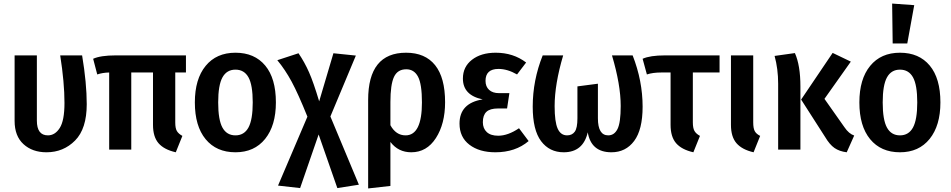

<svg xmlns="http://www.w3.org/2000/svg" viewBox="-20 -840 5339 1078"><path d="M441 -529Q467 -373 467 -255Q467 -117 401.5 -51Q336 15 241 15Q162 15 112 -30.5Q62 -76 62 -161V-529H187V-163Q187 -80 249 -80Q289 -80 315.5 -121.5Q342 -163 342 -262Q342 -377 318 -529Z M1024 -433H964V-152Q964 -120 973 -104.5Q982 -89 1004 -77L967 15Q901 0 870 -36Q839 -72 839 -139V-433H717V0H593V-433Q555 -432 526 -422L503 -510Q545 -529 629 -529H1024Z M1529 -265Q1529 -135 1468.5 -60Q1408 15 1302 15Q1195 15 1134.5 -58.5Q1074 -132 1074 -265Q1074 -396 1134.5 -470Q1195 -544 1302 -544Q1409 -544 1469 -472Q1529 -400 1529 -265ZM1205 -265Q1205 -167 1229 -123.5Q1253 -80 1302 -80Q1351 -80 1375 -124Q1399 -168 1399 -265Q1399 -363 1375 -406Q1351 -449 1302 -449Q1253 -449 1229 -405.5Q1205 -362 1205 -265Z M1835 -186 1995 197 1874 216 1769 -85 1665 216 1541 202 1706 -185Q1654 -314 1617.5 -381.5Q1581 -449 1537 -502L1656 -541Q1690 -491 1715 -434.5Q1740 -378 1772 -271L1852 -541L1978 -528Z M2260 -544Q2367 -544 2423 -474Q2479 -404 2479 -266Q2479 -145 2427.5 -65Q2376 15 2289 15Q2216 15 2172 -43V204L2047 218V-279Q2047 -544 2260 -544ZM2257 -80Q2349 -80 2349 -265Q2349 -368 2327 -409.5Q2305 -451 2261 -451Q2212 -451 2192 -408Q2172 -365 2172 -267V-137Q2203 -80 2257 -80Z M2763 -544Q2862 -544 2934 -489L2883 -422Q2829 -453 2779 -453Q2706 -453 2706 -386Q2706 -354 2726 -335.5Q2746 -317 2782 -317H2840L2827 -231H2776Q2731 -231 2711 -212Q2691 -193 2691 -154Q2691 -119 2713 -98.5Q2735 -78 2777 -78Q2832 -78 2894 -120L2948 -48Q2874 15 2761 15Q2671 15 2615.5 -27.5Q2560 -70 2560 -146Q2560 -261 2690 -282Q2579 -305 2579 -399Q2579 -465 2630 -504.5Q2681 -544 2763 -544Z M3532 -529Q3588 -386 3588 -241Q3588 -112 3540.5 -48.5Q3493 15 3413 15Q3299 15 3280 -97Q3254 15 3145 15Q3065 15 3018 -47.5Q2971 -110 2971 -241Q2971 -389 3027 -529H3142Q3094 -367 3094 -244Q3094 -156 3111 -118Q3128 -80 3164 -80Q3192 -80 3207 -100.5Q3222 -121 3222 -176V-355L3337 -370V-176Q3337 -80 3395 -80Q3429 -80 3447 -115.5Q3465 -151 3465 -245Q3465 -364 3416 -529Z M4020 -433H3870V-153Q3870 -121 3879 -105Q3888 -89 3910 -77L3873 15Q3807 0 3776 -36Q3745 -72 3745 -139V-433H3693Q3645 -433 3612 -422L3588 -510Q3630 -529 3713 -529H4020Z M4209 -529V-153Q4209 -120 4217.5 -104Q4226 -88 4248 -77L4211 15Q4146 0 4115 -36Q4084 -72 4084 -139V-529Z M4757 -494 4609 -285 4721 -126Q4746 -89 4776 -79L4734 15Q4693 10 4665.5 -9Q4638 -28 4612 -72L4478 -281L4655 -543ZM4443 -542Q4474 -473 4474 -354V0H4349V-370Q4349 -453 4329 -526Z M4989 -820 5113 -811 5074 -596H4992ZM5260 -265Q5260 -135 5199.5 -60Q5139 15 5033 15Q4926 15 4865.5 -58.5Q4805 -132 4805 -265Q4805 -396 4865.5 -470Q4926 -544 5033 -544Q5140 -544 5200 -472Q5260 -400 5260 -265ZM4936 -265Q4936 -167 4960 -123.5Q4984 -80 5033 -80Q5082 -80 5106 -124Q5130 -168 5130 -265Q5130 -363 5106 -406Q5082 -449 5033 -449Q4984 -449 4960 -405.5Q4936 -362 4936 -265Z"/></svg>

Font: Fira Sans Condensed Medium
Style: Regular
Weight: 500
Width: 3
Designer: Carrois Corporate & Edenspiekermann AG
Foundry: Carrois Corporate GbR & Edenspiekermann AG
Version: Version 4.203;PS 004.203;hotconv 1.0.88;makeotf.lib2.5.64775